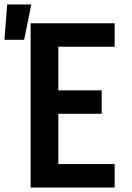

<svg xmlns="http://www.w3.org/2000/svg" viewBox="-71 -839 591 859"><path d="M66 0V-735H442V-630H190V-435H384V-330H190V-105H442V0ZM-51 -661 -39 -819H69L37 -661Z"/></svg>

Font: Iosevka Term Curly Extrabold
Style: Regular
Weight: 800
Designer: Belleve Invis
Foundry: Belleve Invis
Version: Version 32.3.0